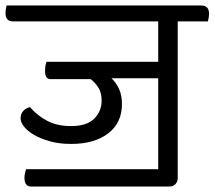

<svg xmlns="http://www.w3.org/2000/svg" viewBox="-41 -630 781 699"><path d="M535 -14V-345H365Q382 -329 392.5 -306Q403 -283 403 -251Q403 -183 353 -144.5Q303 -106 218 -106Q175 -106 141 -115.5Q107 -125 83 -139Q59 -153 46.5 -169Q34 -185 34 -199Q34 -216 44 -226.5Q54 -237 68 -240Q96 -208 132 -189.5Q168 -171 218 -171Q275 -171 302 -198Q329 -225 329 -264Q329 -292 317.5 -310.5Q306 -329 289 -342H143Q123 -342 123 -371Q123 -380 124 -387.5Q125 -395 128 -405H535V-552H7Q-21 -552 -21 -582Q-21 -588 -20 -595Q-19 -602 -17 -610H692Q720 -610 720 -580Q720 -574 719 -567Q718 -560 716 -552H606V18Q606 31 598 40Q590 49 577 49H72Q48 49 48 17Q48 10 50 0.5Q52 -9 54 -14Z"/></svg>

Font: Baloo 2
Style: Regular
Weight: 400
Designer: Sarang Kulkarni and Ek Type
Foundry: Ek Type
Version: Version 1.640;hotconv 1.0.111;makeotfexe 2.5.65597; ttfautoh